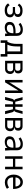

<svg xmlns="http://www.w3.org/2000/svg" viewBox="2630 -3230 740 6040"><g transform="rotate(90 3000.0 -210.0)"><path d="M85 -93.5 145 -143Q169.5 -102.5 208.5 -81.8Q247.5 -61 303.5 -61Q372 -61 405.5 -84Q439 -107 439 -145.5V-160.5Q439 -200.5 413.2 -222Q387.5 -243.5 340 -243.5H201V-313.5H330Q378.5 -313.5 403.2 -332.8Q428 -352 428 -389V-401Q428 -438 399.2 -457.8Q370.5 -477.5 305.5 -477.5Q248 -477.5 211 -457.8Q174 -438 150 -398L93 -439Q130.5 -496 182 -523Q233.5 -550 309.5 -550Q411 -550 462.8 -512.2Q514.5 -474.5 514.5 -405Q514.5 -310 419 -285.5V-282.5Q470.5 -274.5 498 -241.8Q525.5 -209 525.5 -157.5Q525.5 -105 499.5 -67Q473.5 -29 423.5 -8.5Q373.5 12 303.5 12Q225 12 171.8 -14.5Q118.5 -41 85 -93.5Z M669 -141.5Q669 -249.5 757.5 -289.2Q846 -329 968 -329H1026V-356Q1026 -387 1019.5 -414.5Q1013 -442 986 -465Q959 -488 903 -488Q873 -488 848.2 -481.2Q823.5 -474.5 804.8 -464.5Q786 -454.5 760.5 -438.5L740 -426L701 -487Q735 -509 759.5 -522.2Q784 -535.5 823.2 -546.8Q862.5 -558 911.5 -558Q1000.5 -558 1044 -522.2Q1087.5 -486.5 1097.8 -445.5Q1108 -404.5 1108 -363V-155Q1108 -84 1117 0H1037L1035 -33.5L1032 -75Q1005.5 -30.5 953.8 -10.2Q902 10 844 10Q763 10 716 -28.8Q669 -67.5 669 -141.5ZM1026 -260 983 -262Q901 -262 851.2 -250.2Q801.5 -238.5 778.5 -213.5Q755.5 -188.5 755.5 -148.5Q755.5 -101 784 -78.5Q812.5 -56 864 -56Q949 -56 987.5 -111.2Q1026 -166.5 1026 -260Z M1248 -73H1295Q1326.5 -129.5 1343.8 -206Q1361 -282.5 1361 -378V-550H1681V-73H1761V140H1681V0H1328V140H1248ZM1596 -73V-478H1441V-373Q1441 -276.5 1427 -203.5Q1413 -130.5 1384 -73Z M1892 -550H2155Q2196.5 -550 2227 -533Q2257.5 -516 2273.8 -484.5Q2290 -453 2290 -410Q2290 -307.5 2189 -294V-290Q2247 -285 2277.5 -251Q2308 -217 2308 -164Q2308 -118.5 2289.8 -81Q2271.5 -43.5 2237.5 -21.8Q2203.5 0 2158 0H1892ZM2223 -149V-173Q2223 -210 2201.8 -231Q2180.5 -252 2144 -252H1972V-68H2138Q2179 -68 2201 -89.2Q2223 -110.5 2223 -149ZM2205 -388V-411Q2205 -444 2186 -463Q2167 -482 2134 -482H1972V-319H2134Q2167 -319 2186 -337Q2205 -355 2205 -388Z M2495 -550H2575V-173.5L2567 -129L2830 -550H2905V0H2825V-354L2829 -421L2570 0H2495Z M3143 -282V-286Q3106 -296.5 3091 -349L3036 -550H3124L3182 -321H3260V-550H3340V-321H3418L3477 -550H3564L3508 -349Q3499.5 -320 3488.2 -305.5Q3477 -291 3457 -286V-282Q3478.5 -278.5 3492.5 -262.5Q3506.5 -246.5 3514 -217L3570 0H3477L3418 -247H3340V0H3260V-247H3182L3122 0H3030L3087 -217Q3101.5 -274.5 3143 -282Z M3692 -550H3955Q3996.5 -550 4027 -533Q4057.5 -516 4073.8 -484.5Q4090 -453 4090 -410Q4090 -307.5 3989 -294V-290Q4047 -285 4077.5 -251Q4108 -217 4108 -164Q4108 -118.5 4089.8 -81Q4071.5 -43.5 4037.5 -21.8Q4003.5 0 3958 0H3692ZM4023 -149V-173Q4023 -210 4001.8 -231Q3980.5 -252 3944 -252H3772V-68H3938Q3979 -68 4001 -89.2Q4023 -110.5 4023 -149ZM4005 -388V-411Q4005 -444 3986 -463Q3967 -482 3934 -482H3772V-319H3934Q3967 -319 3986 -337Q4005 -355 4005 -388Z M4269 -141.5Q4269 -249.5 4357.5 -289.2Q4446 -329 4568 -329H4626V-356Q4626 -387 4619.5 -414.5Q4613 -442 4586 -465Q4559 -488 4503 -488Q4473 -488 4448.2 -481.2Q4423.5 -474.5 4404.8 -464.5Q4386 -454.5 4360.5 -438.5L4340 -426L4301 -487Q4335 -509 4359.5 -522.2Q4384 -535.5 4423.2 -546.8Q4462.5 -558 4511.5 -558Q4600.5 -558 4644 -522.2Q4687.5 -486.5 4697.8 -445.5Q4708 -404.5 4708 -363V-155Q4708 -84 4717 0H4637L4635 -33.5L4632 -75Q4605.5 -30.5 4553.8 -10.2Q4502 10 4444 10Q4363 10 4316 -28.8Q4269 -67.5 4269 -141.5ZM4626 -260 4583 -262Q4501 -262 4451.2 -250.2Q4401.5 -238.5 4378.5 -213.5Q4355.5 -188.5 4355.5 -148.5Q4355.5 -101 4384 -78.5Q4412.5 -56 4464 -56Q4549 -56 4587.5 -111.2Q4626 -166.5 4626 -260Z M4895 -550H4975V-320H5225V-550H5305V0H5225V-248H4975V0H4895Z M5472.5 -271Q5472.5 -354.5 5503.8 -420.2Q5535 -486 5589.5 -523Q5644 -560 5710.5 -560Q5774.5 -560 5823 -524.8Q5871.5 -489.5 5898.5 -420Q5925.5 -350.5 5925.5 -251H5560.5Q5560.5 -162.5 5600.8 -117.2Q5641 -72 5717.5 -72Q5767.5 -72 5810 -88.5Q5852.5 -105 5876.5 -124L5918.5 -58Q5899.5 -41.5 5867.5 -26.2Q5835.5 -11 5796.2 -1.5Q5757 8 5718.5 8Q5646 8 5590 -27Q5534 -62 5503.2 -125.5Q5472.5 -189 5472.5 -271ZM5708.5 -481Q5669 -481 5635.5 -461.8Q5602 -442.5 5582.2 -407.2Q5562.5 -372 5562.5 -327H5845.5Q5845.5 -372.5 5827.8 -407.5Q5810 -442.5 5778.8 -461.8Q5747.5 -481 5708.5 -481Z"/></g></svg>

Font: JuliaMono
Style: Regular
Weight: 400
Monospace: yes
Designer: cormullion
Foundry: corm
Version: Version 0.055; ttfautohint (v1.8.4)